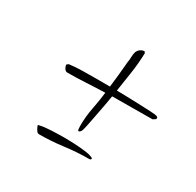

<svg xmlns="http://www.w3.org/2000/svg" viewBox="-99 -511 637 625"><g transform="rotate(30 219.0 -198.0)"><path d="M222 -68Q219 -68 218.5 -76.5Q218 -85 218 -87Q218 -121 224.5 -154Q231 -187 235 -220Q200 -219 165 -217Q130 -215 95 -215Q88 -215 83.5 -222.5Q79 -230 79 -236L85 -241Q108 -244 131 -244.5Q154 -245 177 -245H238Q241 -270 243.5 -294Q246 -318 248 -343Q250 -352 250 -363Q250 -374 253 -383Q260 -399 278 -401L282 -396Q281 -358 275.5 -320.5Q270 -283 264 -245Q272 -245 294.5 -244.5Q317 -244 343.5 -243Q370 -242 391 -241Q412 -240 417 -238Q422 -236 422 -232L421 -228L411 -222Q374 -222 336 -221.5Q298 -221 260 -221Q259 -213 255 -191Q251 -169 246 -143.5Q241 -118 237 -98Q233 -78 230 -74Q226 -68 222 -68ZM115 5Q109 5 103.5 -4.5Q98 -14 97 -19L99 -20Q110 -23 128.5 -24.5Q147 -26 166.5 -26.5Q186 -27 198 -27Q209 -27 230 -26Q251 -25 271.5 -22.5Q292 -20 301 -15Q304 -15 304 -12Q304 -7 297 -7Q251 -7 206 -1Q161 5 115 5Z"/></g></svg>

Font: Moon Dance
Style: Regular
Weight: 400
Designer: Robert E. Leuschke
Foundry: Robert E. Leuschke
Version: Version 1.010; ttfautohint (v1.8.3)